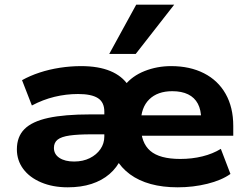

<svg xmlns="http://www.w3.org/2000/svg" viewBox="-20 -788 1053 819"><path d="M269 11Q205 11 155.5 -10Q106 -31 79 -67.5Q52 -104 52 -151Q52 -205 84.5 -237.5Q117 -270 186 -285Q255 -300 365 -300H447V-215H369Q313 -215 277.5 -210Q242 -205 226 -192.5Q210 -180 210 -157Q210 -130 233.5 -114.5Q257 -99 296 -99Q334 -99 363 -113.5Q392 -128 408.5 -152Q425 -176 425 -206V-312Q425 -352 397.5 -369.5Q370 -387 313 -387Q262 -387 212.5 -375Q163 -363 116 -338L74 -446Q108 -465 149 -478.5Q190 -492 235.5 -499Q281 -506 326 -506Q400 -506 450.5 -485Q501 -464 527 -424H512Q544 -464 597 -485Q650 -506 710 -506Q790 -506 850 -475.5Q910 -445 942.5 -387.5Q975 -330 975 -251V-209H558V-296H857L838 -280Q838 -319 824 -345.5Q810 -372 782.5 -385.5Q755 -399 715 -399Q652 -399 616.5 -364Q581 -329 581 -265V-251Q581 -179 621 -144.5Q661 -110 749 -110Q799 -110 843.5 -121Q888 -132 922 -153L963 -46Q925 -19 864.5 -4Q804 11 738 11Q674 11 623 -3Q572 -17 534.5 -44.5Q497 -72 474 -112H497Q479 -73 447 -45.5Q415 -18 370.5 -3.5Q326 11 269 11ZM446 -558 561 -768H723L559 -558Z"/></svg>

Font: Nunito Sans 10pt SemiExpanded ExtraBold
Style: Regular
Weight: 800
Width: 6
Designer: Vernon Adams
Foundry: Vernon Adams
Version: Version 3.101;gftools[0.9.27]